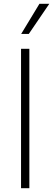

<svg xmlns="http://www.w3.org/2000/svg" viewBox="-20 -982 277 1002"><path d="M133.2 -727.3H89.8V0H133.2ZM90.6 -805H130.3L237.2 -962H185.7Z"/></svg>

Font: Karasuma Gothic
Style: Thin
Weight: 200
Designer: Rasmus Andersson / Ryoko Ishizuka
Foundry: rsms
Version: Version 1.00